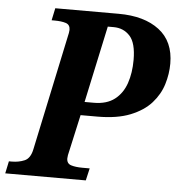

<svg xmlns="http://www.w3.org/2000/svg" viewBox="-74 -763 758 812"><g transform="rotate(5 305.5 -357.0)"><path d="M-22 0 -11 -52H1Q31 -52 55.5 -62.5Q80 -73 88 -113L190 -594Q196 -619 196 -628Q196 -650 177.5 -656Q159 -662 129 -662H117L128 -714H397Q506 -714 569.5 -665.5Q633 -617 633 -523Q633 -479 619.5 -435Q606 -391 573.5 -354.5Q541 -318 485 -295.5Q429 -273 345 -273H274L240 -120Q237 -109 235.5 -100Q234 -91 234 -86Q234 -64 253 -58Q272 -52 301 -52H332L320 0ZM325 -330Q380 -330 413.5 -356Q447 -382 462 -426Q477 -470 477 -525Q477 -597 450 -626.5Q423 -656 381 -656H356L286 -330Z"/></g></svg>

Font: Noto Serif SemiCondensed
Style: Bold Italic
Weight: 700
Width: 4
Italic angle: -12°
Designer: Monotype Design Team
Foundry: Monotype Imaging Inc.
Version: Version 2.014